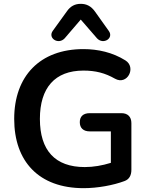

<svg xmlns="http://www.w3.org/2000/svg" viewBox="-20 -971 776 1001"><path d="M401 -869 486 -771C519 -736 575 -772 547 -810L475 -911C455 -939 431 -951 401 -951C371 -951 347 -939 328 -911L255 -810C228 -772 284 -736 317 -771ZM416 10C489 10 570 -5 629 -27C654 -36 665 -57 665 -86V-329C665 -362 646 -381 613 -381H448C414 -381 396 -364 396 -334C396 -304 414 -286 448 -286H558V-122C513 -108 467 -100 422 -100C267 -100 188 -187 188 -351C188 -513 266 -603 415 -603C479 -603 528 -590 579 -561C644 -524 692 -620 634 -656C567 -698 490 -715 415 -715C188 -715 54 -574 54 -351C54 -130 182 10 416 10Z"/></svg>

Font: Nunito
Style: Bold
Weight: 700
Designer: Vernon Adams
Foundry: Vernon Adams
Version: Version 3.602